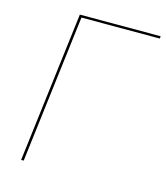

<svg xmlns="http://www.w3.org/2000/svg" viewBox="-106 -782 748 864"><g transform="rotate(15 268.0 -350.0)"><path d="M535.5 -700 534.5 -689H169.5L85 0H73L159 -700Z"/></g></svg>

Font: Lato Hairline
Style: Italic
Weight: 100
Italic angle: -7°
Designer: Lukasz Dziedzic
Foundry: tyPoland Lukasz Dziedzic
Version: Version 2.007; 2014-02-27